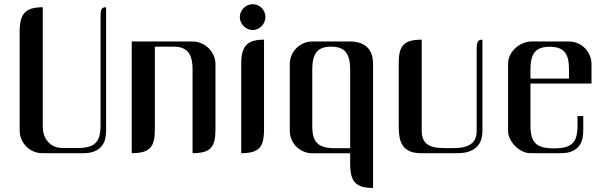

<svg xmlns="http://www.w3.org/2000/svg" viewBox="-20 -738 2918 925"><path d="M74.7 -586.4Q74.7 -619.1 80.6 -641.4Q86.4 -663.6 99.6 -677.2Q112.8 -690.9 134 -697Q155.3 -703.1 186 -703.1V-132.3Q186 -97.2 197 -76.2Q208 -55.2 223.1 -43.7Q238.3 -32.2 253.9 -28.6Q269.5 -24.9 278.8 -24.9H352.5Q383.3 -24.9 404.5 -30.3Q425.8 -35.6 439.2 -48.3Q452.6 -61 458.5 -82Q464.4 -103 464.4 -133.8V-645Q464.4 -661.6 464.8 -672.6Q465.3 -683.6 467.8 -690.4Q470.2 -697.3 475.8 -700.2Q481.4 -703.1 491.2 -703.1V-109.9Q491.2 -93.3 487.8 -74Q484.4 -54.7 473.1 -38.3Q461.9 -22 439.9 -11Q418 0 381.3 0H184.1Q161.6 0 141.6 -8.5Q121.6 -17.1 106.7 -32.2Q91.8 -47.4 83.3 -67.1Q74.7 -86.9 74.7 -109.9Z M907.7 -538.1Q929.7 -538.1 949.7 -529.5Q969.7 -521 984.9 -506.1Q1000 -491.2 1009 -471.2Q1018.1 -451.2 1018.1 -428.7V-114.3Q1018.1 -82.5 1012.9 -60.5Q1007.8 -38.6 995.4 -25.1Q982.9 -11.7 961.4 -5.9Q939.9 0 907.7 0V-405.3Q907.7 -461.4 886 -487.3Q864.3 -513.2 816.9 -513.2H726.1V-114.3Q726.1 -82.5 720.9 -60.5Q715.8 -38.6 702.9 -25.1Q689.9 -11.7 668.5 -5.9Q647 0 614.7 0V-538.1H816.9H907.7Z M1197.8 -717.8Q1210 -717.8 1221.2 -712.9Q1232.4 -708 1240.7 -699.7Q1249 -691.4 1253.9 -680.2Q1258.8 -668.9 1258.8 -656.2Q1258.8 -643.6 1253.9 -632.1Q1249 -620.6 1240.7 -612.1Q1232.4 -603.5 1221.2 -598.4Q1210 -593.3 1197.8 -593.3Q1185.1 -593.3 1173.8 -598.4Q1162.6 -603.5 1154.1 -612.1Q1145.5 -620.6 1140.4 -632.1Q1135.3 -643.6 1135.3 -656.2Q1135.3 -668.5 1140.4 -679.7Q1145.5 -690.9 1154.1 -699.5Q1162.6 -708 1173.8 -712.9Q1185.1 -717.8 1197.8 -717.8ZM1252 -113.3Q1252 -81.5 1246.8 -59.8Q1241.7 -38.1 1229.2 -24.9Q1216.8 -11.7 1195.6 -5.9Q1174.3 0 1142.1 0V-430.2Q1142.1 -462.9 1147.9 -485.1Q1153.8 -507.3 1166.7 -521Q1179.7 -534.7 1200.7 -540.8Q1221.7 -546.9 1252 -546.9Z M1777.3 167.5Q1746.6 167.5 1725.6 161.6Q1704.6 155.8 1691.4 142.1Q1678.2 128.4 1672.6 106.2Q1667 84 1667 51.3V0.5H1484.4Q1462.4 0.5 1442.6 -8.1Q1422.9 -16.6 1408 -31.2Q1393.1 -45.9 1384.5 -65.9Q1376 -85.9 1376 -108.9V-428.7Q1376 -451.2 1384.5 -471.2Q1393.1 -491.2 1408 -506.1Q1422.9 -521 1442.6 -529.5Q1462.4 -538.1 1484.4 -538.1H1667Q1718.3 -538.1 1747.8 -511.5Q1777.3 -484.9 1777.3 -428.7ZM1667 -404.8Q1667 -460.4 1646.2 -486.8Q1625.5 -513.2 1575.2 -513.2Q1525.4 -513.2 1504.9 -486.8Q1484.4 -460.4 1484.4 -404.8V-132.3Q1484.4 -102.1 1490 -81.3Q1495.6 -60.5 1508.8 -47.9Q1522 -35.2 1543 -29.5Q1564 -23.9 1594.7 -23.9H1667Z M2009.8 0Q1975.6 0 1954.3 -9.3Q1933.1 -18.6 1921.1 -35.9Q1909.2 -53.2 1905 -77.1Q1900.9 -101.1 1900.9 -130.4V-433.1Q1900.9 -464.8 1906 -486.6Q1911.1 -508.3 1923.8 -521.7Q1936.5 -535.2 1958 -541Q1979.5 -546.9 2011.7 -546.9V-109.4Q2011.7 -87.4 2017.6 -71.3Q2023.4 -55.2 2036.4 -44.7Q2049.3 -34.2 2070.3 -29.3Q2091.3 -24.4 2122.1 -24.4H2165.5Q2220.2 -24.4 2248.3 -43.9Q2276.4 -63.5 2276.4 -107.4V-488.8Q2276.4 -505.4 2277.1 -516.6Q2277.8 -527.8 2280.5 -534.4Q2283.2 -541 2288.8 -543.9Q2294.4 -546.9 2304.2 -546.9V-107.4Q2304.2 -86.4 2298.6 -67.1Q2293 -47.9 2279.3 -33Q2265.6 -18.1 2242.4 -9Q2219.2 0 2184.1 0Z M2628.4 -512.7Q2577.6 -512.7 2556.6 -487.1Q2535.6 -461.4 2535.6 -405.8V-359.4H2721.2V-405.8Q2721.2 -433.6 2716.3 -453.9Q2711.4 -474.1 2700.4 -487.1Q2689.5 -500 2671.9 -506.3Q2654.3 -512.7 2628.4 -512.7ZM2535.6 -335.4V-132.3Q2535.6 -102.1 2541.5 -81.1Q2547.4 -60.1 2560.3 -47.4Q2573.2 -34.7 2594.5 -29.1Q2615.7 -23.4 2646.5 -23.4H2651.9Q2682.6 -23.4 2703.6 -29.1Q2724.6 -34.7 2737.8 -47.4Q2751 -60.1 2756.6 -81.1Q2762.2 -102.1 2762.2 -132.3V-178.7H2790V-108.4Q2790 -92.3 2786.6 -73.2Q2783.2 -54.2 2772 -37.8Q2760.7 -21.5 2739.3 -10.7Q2717.8 0 2681.6 0H2535.6Q2516.1 0 2496.8 -9.3Q2477.5 -18.6 2462.2 -33.9Q2446.8 -49.3 2437.3 -68.6Q2427.7 -87.9 2427.7 -108.4V-429.7Q2427.7 -451.2 2436.5 -470.2Q2445.3 -489.3 2460.4 -503.9Q2475.6 -518.6 2494.9 -527.6Q2514.2 -536.6 2535.6 -538.1H2721.2Q2743.7 -538.1 2763.4 -529.5Q2783.2 -521 2797.9 -506.1Q2812.5 -491.2 2821 -471.4Q2829.6 -451.7 2829.6 -429.7V-335.4Z"/></svg>

Font: Unique
Style: Regular
Weight: 400
Designer: Anna Pocius (aka Artmaker)
Foundry: Anna Pocius
Version: Version 1.000 2013 initial release